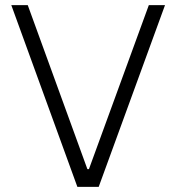

<svg xmlns="http://www.w3.org/2000/svg" viewBox="-20 -727 686 747"><path d="M320 -69H326L559 -707H622L364 0H281L24 -707H88Z"/></svg>

Font: 42dot Sans Light
Style: Regular
Weight: 300
Designer: 42dot
Version: Version 1.000